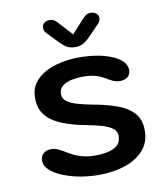

<svg xmlns="http://www.w3.org/2000/svg" viewBox="-78 -727 690 802"><g transform="rotate(-10 267.5 -325.5)"><path d="M279 10.5Q236.5 10.5 196.2 3Q156 -4.5 123.8 -18Q91.5 -31.5 72.5 -49.5Q53.5 -67.5 53.5 -88.5Q53.5 -108.5 66.2 -119.5Q79 -130.5 99.5 -130.5Q110 -130.5 121.2 -126.5Q132.5 -122.5 146 -114.5Q162 -104.5 180.2 -94.8Q198.5 -85 222.5 -78.5Q246.5 -72 278.5 -72Q327.5 -72 357 -86.8Q386.5 -101.5 386.5 -135.5Q386.5 -155.5 370.2 -168Q354 -180.5 325.5 -188.8Q297 -197 259.5 -204Q205.5 -214 162.8 -230.8Q120 -247.5 95 -276.5Q70 -305.5 70 -352Q70 -389 88.5 -414.8Q107 -440.5 137.5 -456.5Q168 -472.5 205.5 -480Q243 -487.5 281 -487.5Q318 -487.5 353 -481.8Q388 -476 416.2 -464.8Q444.5 -453.5 461 -437Q477.5 -420.5 477.5 -399.5Q477.5 -380.5 464.8 -370.5Q452 -360.5 433 -360.5Q421 -360.5 411 -363.8Q401 -367 389.5 -373.5Q375 -383.5 349.5 -394.5Q324 -405.5 282 -405.5Q266 -405.5 248 -403.2Q230 -401 214.5 -394.8Q199 -388.5 189.2 -377.5Q179.5 -366.5 179.5 -349.5Q179.5 -330 195.5 -318Q211.5 -306 238.8 -298.2Q266 -290.5 301.5 -283.5Q356 -274 400.8 -258.5Q445.5 -243 471.8 -215Q498 -187 498 -140Q498 -88.5 467.8 -55.2Q437.5 -22 387.8 -5.8Q338 10.5 279 10.5ZM381 -610 343 -571Q325.5 -552 310.2 -542.2Q295 -532.5 272.5 -532.5Q250.5 -532.5 235.2 -542.2Q220 -552 202.5 -571L165 -610Q153.5 -621.5 153.5 -634.5Q153.5 -646.5 162.5 -654.5Q171.5 -662.5 186 -662.5Q199 -662.5 207.8 -656Q216.5 -649.5 226 -638L273 -586.5L320 -638Q329 -648.5 338 -655.5Q347 -662.5 360 -662.5Q374.5 -662.5 383.8 -654.8Q393 -647 393 -635Q393 -622.5 381 -610Z"/></g></svg>

Font: Sono Medium
Style: Regular
Weight: 500
Designer: Tyler Finck
Foundry: Tyler Finck
Version: Version 2.112